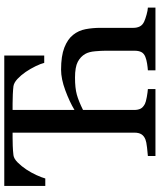

<svg xmlns="http://www.w3.org/2000/svg" viewBox="54 -786 733 880"><g transform="rotate(-90 420.0 -346.5)"><path d="M824.7 0H537.1V-34.7Q550.8 -35.6 568.1 -38.3Q585.4 -41 599.1 -46.4Q614.7 -52.7 620.8 -64.7Q627 -76.7 627 -95.7V-229Q627 -248 624.5 -276.4Q622.1 -304.7 612.3 -321.8Q600.1 -343.3 576.2 -356Q552.2 -368.7 503.4 -368.7Q456.1 -368.7 426 -360.4Q396 -352.1 355.5 -332V-97.7Q355.5 -80.6 361.1 -68.8Q366.7 -57.1 383.3 -48.3Q387.2 -46.4 395.5 -43.9Q403.8 -41.5 415 -39.6Q425.3 -38.1 435.3 -36.4Q445.3 -34.7 451.2 -34.7V0H144.5V-34.7Q157.7 -35.6 183.6 -38.6Q209.5 -41.5 220.2 -45.9Q236.3 -52.2 243.9 -64.2Q251.5 -76.2 251.5 -96.2V-654.8H229Q213.9 -654.8 191.4 -654.1Q168.9 -653.3 148.4 -650.9Q132.3 -648.9 115 -631.6Q97.7 -614.3 83 -592.3Q68.4 -570.3 57.1 -545.7Q45.9 -521 41.5 -504.9H7.3V-692.9H605V-509.8H571.3Q567.4 -525.9 555.9 -549.6Q544.4 -573.2 529.8 -594.7Q514.6 -616.7 497.6 -632.6Q480.5 -648.4 464.4 -650.9Q449.2 -652.8 426.3 -653.8Q403.3 -654.8 383.8 -654.8H355.5V-371.1Q392.6 -393.6 445.3 -413.1Q498 -432.6 540 -432.6Q603 -432.6 641.6 -417.5Q680.2 -402.3 699.7 -377.4Q719.7 -352.5 725.8 -320.1Q731.9 -287.6 731.9 -252.4V-100.6Q731.9 -84.5 738.3 -71.8Q744.6 -59.1 760.3 -51.8Q772 -46.4 792 -40.8Q812 -35.2 824.7 -34.7Z"/></g></svg>

Font: UniBurma_GGSerif
Style: Book
Weight: 400
Designer: Victor San Kho Lin (for Burmese only and related typography optimization with it)
Foundry: http://www.unimm.org
Version: 2.0